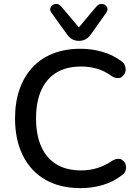

<svg xmlns="http://www.w3.org/2000/svg" viewBox="-20 -967 716 996"><path d="M398 9Q291 9 215 -35Q139 -79 98.5 -160.5Q58 -242 58 -353Q58 -436 81 -502.5Q104 -569 147.5 -616.5Q191 -664 254.5 -689Q318 -714 398 -714Q457 -714 511.5 -698Q566 -682 606 -652Q623 -641 627.5 -628.5Q632 -616 632 -607Q632 -601 629.5 -591.5Q627 -582 617 -572.5Q607 -563 598.5 -562.5Q590 -562 589 -562Q575 -562 558 -573Q525 -598 485 -610Q445 -622 401 -622Q325 -622 273 -590.5Q221 -559 194 -499Q167 -439 167 -353Q167 -267 194 -206.5Q221 -146 273 -114.5Q325 -83 401 -83Q445 -83 485.5 -95.5Q526 -108 562 -133Q579 -143 592 -143Q593 -143 601 -142.5Q609 -142 619 -133Q629 -124 631.5 -114.5Q634 -105 634 -98Q634 -91 630.5 -79.5Q627 -68 612 -58Q571 -25 515 -8Q459 9 398 9ZM389 -755Q371 -755 355.5 -763Q340 -771 328 -788L247 -901Q238 -913 241 -924Q244 -935 254 -941.5Q264 -948 276 -946.5Q288 -945 298 -933L389 -825L480 -933Q491 -945 503 -946.5Q515 -948 524.5 -941.5Q534 -935 537 -924.5Q540 -914 531 -901L451 -788Q439 -771 423.5 -763Q408 -755 389 -755Z"/></svg>

Font: Nunito SemiBold
Style: Regular
Weight: 600
Designer: Vernon Adams
Foundry: Vernon Adams
Version: Version 3.602